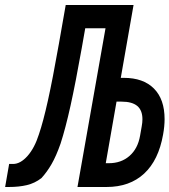

<svg xmlns="http://www.w3.org/2000/svg" viewBox="-54 -747 677 767"><path d="M286.5 -634 272.5 -554.5Q248 -416.5 227.8 -325Q207.5 -233.5 188 -173.5Q170.5 -123.5 152 -91.5Q133.5 -59.5 111.5 -35.5Q85 -15 53.2 -7.5Q21.5 0 -18.5 0H-33.5L-17.5 -92H-2Q27.5 -92 55.8 -123.8Q84 -155.5 101.5 -210.5Q118.5 -260 137.5 -345.8Q156.5 -431.5 181 -570.5L208.5 -727H479.5L428.5 -436H440.5Q518.5 -436 561 -393.2Q603.5 -350.5 603.5 -271Q603.5 -242.5 597.5 -209.5Q579.5 -107 521.8 -53.5Q464 0 371.5 0H255.5L367.5 -634ZM505.5 -204.5 512 -241.5Q515 -257.5 515 -270.5Q515 -306.5 494.2 -323.8Q473.5 -341 431.5 -341H411.5L368.5 -95H380.5Q430 -95 463.2 -124Q496.5 -153 505.5 -204.5Z"/></svg>

Font: JuliaMono BoldItalic
Style: Regular
Weight: 700
Italic angle: -9°
Monospace: yes
Designer: cormullion
Foundry: corm
Version: Version 0.049; ttfautohint (v1.8.4)